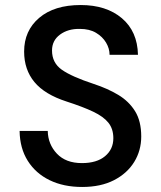

<svg xmlns="http://www.w3.org/2000/svg" viewBox="-20 -732 640 764"><path d="M307 12Q233 12 177.5 -15Q122 -42 90.5 -92Q59 -142 58 -211H170Q171 -158 206.5 -120.5Q242 -83 306 -83Q365 -83 398 -110.5Q431 -138 431 -182Q431 -219 411.5 -243.5Q392 -268 351 -287.5Q310 -307 245 -328Q158 -356 117 -405.5Q76 -455 76 -527Q76 -610 136 -661Q196 -712 301 -712Q403 -712 465 -659.5Q527 -607 529 -514H416Q416 -539 402 -562.5Q388 -586 362 -601.5Q336 -617 298 -617Q251 -618 219 -594.5Q187 -571 187 -531Q187 -482 226 -454.5Q265 -427 353 -398Q408 -380 450.5 -354.5Q493 -329 517.5 -289.5Q542 -250 542 -189Q542 -133 514 -87.5Q486 -42 433.5 -15Q381 12 307 12Z"/></svg>

Font: DM Mono Medium
Style: Regular
Weight: 500
Designer: Colophon Foundry
Foundry: Colophon Foundry
Version: Version 1.000; ttfautohint (v1.8.2.53-6de2)